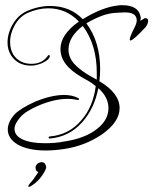

<svg xmlns="http://www.w3.org/2000/svg" viewBox="-20 -516 591 740"><path d="M156 64Q89 64 48 41Q10 18 10 -17Q10 -46 37 -76Q60 -99 115 -124Q178 -150 227 -150Q259 -150 281 -138Q285 -137 285 -134Q285 -131 280 -131Q275 -131 272 -132Q259 -135 241 -135Q192 -135 133 -111Q78 -88 58 -64Q36 -39 36 -19Q36 7 67.5 21.5Q99 36 153 36Q171 36 190.5 34.5Q210 33 230 29Q309 17 355 -20Q398 -54 398 -99Q398 -142 359 -176Q351 -136 335.5 -103.5Q320 -71 297 -45Q246 12 171 18Q168 18 167 14Q167 11 171 10Q246 4 294 -53Q339 -105 349 -184Q336 -195 319 -205Q270 -231 248 -253Q213 -286 213 -327Q213 -383 284 -433Q235 -484 166 -484Q127 -484 86 -466Q56 -452 37.5 -420Q19 -388 19 -354Q19 -326 31 -306Q55 -270 101 -270Q144 -270 165 -302Q167 -304 169 -304Q172 -303 172 -300Q172 -287 143 -273Q119 -263 100 -263Q49 -263 23 -302Q9 -324 9 -352Q9 -388 29.5 -423Q50 -458 83 -473Q128 -493 173 -493Q250 -493 299 -442Q375 -489 436 -495Q440 -496 443.5 -496Q447 -496 451 -496Q515 -496 522 -450Q524 -448 522 -443L521 -438Q521 -435 523 -437L538 -446H540Q551 -446 551 -436Q551 -424 540 -410Q493 -360 483 -360Q480 -360 480 -364Q480 -374 499 -411Q507 -427 507 -437Q507 -471 454 -468L434 -467Q401 -466 371 -454.5Q341 -443 313 -426Q366 -355 366 -249Q366 -226 363 -203Q441 -157 441 -99Q441 -46 373 2Q308 46 229 58Q190 64 156 64ZM353 -236Q353 -344 299 -416Q244 -374 244 -325Q244 -294 267 -269Q290 -244 333 -220L353 -209ZM91 204 89 203Q89 198 96 190Q108 178 128 147Q117 145 117 129Q117 122 124 115.5Q131 109 142 109Q155 110 158 127Q159 136 142 161Q125 185 104 198Q97 204 91 204Z"/></svg>

Font: Passions Conflict
Style: Regular
Weight: 400
Designer: Robert E. Leuschke
Foundry: Robert E. Leuschke
Version: Version 1.010; ttfautohint (v1.8.3)